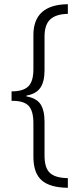

<svg xmlns="http://www.w3.org/2000/svg" viewBox="-20 -735 381 914"><path d="M139 -406V-568Q139 -713 303 -715V-669Q247 -668 219.5 -643Q192 -618 192 -561V-401Q192 -346 172 -317Q152 -288 106 -280V-276Q153 -268 172.5 -239.5Q192 -211 192 -155V6Q192 64 217.5 88Q243 112 303 113V159Q218 158 178.5 123.5Q139 89 139 11V-149Q139 -208 115.5 -232Q92 -256 35 -255V-300Q90 -300 114.5 -323.5Q139 -347 139 -406Z"/></svg>

Font: Noto Sans Display Light Narrow
Style: Regular
Weight: 300
Width: 4
Designer: Monotype Design team
Foundry: Monotype Imaging Inc.
Version: Version 1.000